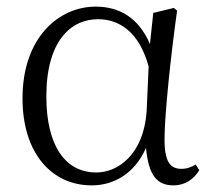

<svg xmlns="http://www.w3.org/2000/svg" viewBox="-20 -546 645 580"><path d="M257 14C320 14 385 -18 421 -99C429 -15 455 14 504 14C539 14 566 -5 582 -32L571 -49C557 -41 546 -36 528 -36C495 -36 477 -56 477 -125C477 -199 496 -379 515 -514L505 -522L443 -507L433 -413C399 -492 341 -526 269 -526C159 -526 48 -434 48 -249C48 -82 137 14 257 14ZM429 -345 423 -210C414 -80 337 -25 271 -25C177 -25 120 -106 120 -255C120 -422 194 -488 276 -488C338 -488 400 -452 429 -345Z"/></svg>

Font: Source Han Serif CN Light
Style: Regular
Weight: 300
Designer: Ryoko NISHIZUKA 西塚涼子 (kana & ideographs); Frank Grießhammer (Latin, Greek & Cyrillic); Wenlong ZHANG 张文龙 (bopomofo); San
Foundry: Adobe
Version: Version 2.003;hotconv 1.1.1;makeotfexe 2.6.0